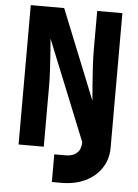

<svg xmlns="http://www.w3.org/2000/svg" viewBox="-60 -776 720 1002"><g transform="rotate(5 300.0 -275.0)"><path d="M250 180V35H310Q348 35 369 15Q390 -5 390 -41L178 -565Q181 -533 184 -489Q187 -445 189.5 -400Q192 -355 192 -320V0H60V-730H235L424 -261Q421 -298 417 -346.5Q413 -395 410.5 -443.5Q408 -492 408 -526V-730H540V-25Q540 35 509.5 81.5Q479 128 425 154Q371 180 300 180Z"/></g></svg>

Font: JetBrains Mono NL ExtraBold
Style: Regular
Weight: 800
Designer: Philipp Nurullin, Konstantin Bulenkov
Foundry: JetBrains
Version: Version 2.304; ttfautohint (v1.8.4.7-5d5b)